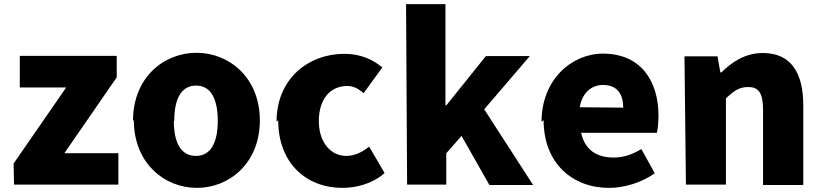

<svg xmlns="http://www.w3.org/2000/svg" viewBox="-20 -845 3990 931"><path d="M48 50H554V-102H292L546 -470V-574H76V-421H301L46 -52Z M629 -262C629 -55 776 66 935 66C1093 66 1240 -55 1240 -261C1240 -468 1092 -589 933 -589C773 -589 625 -468 625 -260ZM825 -260C825 -364 858 -430 931 -430C1003 -430 1036 -364 1036 -259C1036 -155 1003 -89 930 -89C856 -89 823 -155 823 -258Z M1329 -262C1329 -55 1464 66 1640 66C1706 66 1785 47 1845 -6L1770 -134C1738 -108 1700 -89 1660 -89C1583 -89 1526 -155 1526 -258C1526 -362 1579 -428 1664 -428C1691 -428 1715 -418 1743 -393L1834 -518C1786 -558 1726 -584 1650 -584C1475 -584 1321 -463 1321 -255Z M1954 50H2144V-102L2218 -186L2353 52H2565L2328 -315L2549 -573H2336L2145 -335H2140V-825H1949Z M2616 -262C2616 -55 2754 66 2933 66C3006 66 3091 41 3155 -5L3090 -122C3044 -95 3002 -81 2956 -81C2876 -81 2816 -116 2798 -201H3165C3169 -215 3173 -250 3173 -284C3173 -455 3085 -585 2904 -585C2752 -585 2606 -459 2606 -255ZM2791 -325C2804 -399 2851 -433 2904 -433C2975 -433 3002 -386 3002 -323Z M3306 50H3500V-368C3538 -404 3564 -423 3608 -423C3657 -423 3680 -397 3680 -311V52H3875V-335C3875 -491 3816 -588 3679 -588C3594 -588 3530 -545 3478 -494H3473L3459 -572H3299Z"/></svg>

Font: GenEiGothic-pro-Heavy
Style: Bold
Weight: 900
Designer: Ryoko NISHIZUKA (kana & ideographs); Paul D. Hunt (Latin, Greek & Cyrillic); Wenlong ZHANG (bopomofo); Sandoll Communica
Foundry: Adobe Systems Incorporated; o_tamon
Version: Version 1.000.140830